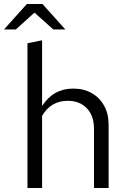

<svg xmlns="http://www.w3.org/2000/svg" viewBox="-62 -938 634 958"><path d="M75 0V-722L148 -737V-409Q204 -496 303 -496Q356 -496 395.5 -473.5Q435 -451 457.5 -410.5Q480 -370 480 -316V0H407V-295Q407 -360 371.5 -397.5Q336 -435 276 -435Q192 -435 148 -360V0ZM204 -791 110 -875 17 -791H-42L72 -918H150L264 -791Z"/></svg>

Font: Red Hat Text VF
Style: Regular
Weight: 400
Designer: Pentagram, MCKL
Foundry: Pentagram, MCKL
Version: Version 1.023